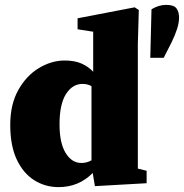

<svg xmlns="http://www.w3.org/2000/svg" viewBox="-20 -751 754 787"><path d="M224 -241Q224 -165 249 -124Q274 -83 314 -83Q336 -83 355 -94V-398Q339 -407 318 -407Q277 -407 250.5 -365.5Q224 -324 224 -241ZM369 12 360 -42Q303 16 220 16Q165 16 120 -12.5Q75 -41 48.5 -97.5Q22 -154 22 -239Q22 -323 55 -382Q88 -441 139.5 -472Q191 -503 245 -503Q285 -503 313 -491Q341 -479 362 -457V-621L298 -631V-676L532 -721L549 -710L545 -571V-60L581 -51V0ZM661 -731Q693 -731 703.5 -716.5Q714 -702 714 -679Q714 -658 706 -633Q698 -608 684 -579L651 -514H596L601 -713Q631 -731 661 -731Z"/></svg>

Font: Source Serif Pro Black
Style: Regular
Weight: 900
Designer: Frank Grießhammer
Foundry: Adobe Systems Incorporated
Version: Version 3.001;hotconv 1.0.111;makeotfexe 2.5.65597